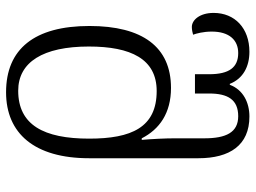

<svg xmlns="http://www.w3.org/2000/svg" viewBox="-122 -688 822 617"><g transform="rotate(90 288.5 -380.0)"><path d="M277 11C409 11 489 -80 489 -256V-607C489 -708 447 -771 355 -771C310 -771 269 -751 253 -708H250C233 -751 194 -771 147 -771C71 -771 22 -724 22 -656C22 -611 45 -586 67 -586C76 -586 85 -588 92 -590C88 -601 82 -623 82 -650C82 -706 109 -735 151 -735C197 -735 219 -706 219 -642V-596H281V-642C281 -702 301 -735 354 -735C406 -735 425 -696 425 -626V-531C425 -501 427 -460 430 -425H425C396 -482 344 -519 263 -519C131 -519 64 -427 64 -257C64 -80 138 11 277 11ZM272 -28C180 -28 130 -108 130 -255C130 -390 170 -473 273 -473C390 -473 426 -392 426 -256C426 -110 382 -28 272 -28Z"/></g></svg>

Font: Noto Serif Georgian Light
Style: Regular
Weight: 300
Designer: Monotype Design Team, Akaki Razmadze
Foundry: Google LLC
Version: Version 2.003